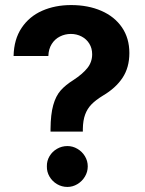

<svg xmlns="http://www.w3.org/2000/svg" viewBox="-20 -737 578 766"><path d="M273.4 -418Q309.1 -441.4 328.4 -465.3Q347.7 -489.3 347.7 -520.5Q347.7 -544.4 336.4 -562.7Q325.2 -581.1 305.7 -591.3Q286.1 -601.6 262.7 -601.6Q239.3 -601.6 219 -591.3Q198.7 -581.1 186.3 -561.3Q173.8 -541.5 172.9 -513.7H34.2Q35.6 -580.1 66.2 -625.7Q96.7 -671.4 148.2 -694.1Q199.7 -716.8 263.7 -716.8Q331.5 -716.8 384.3 -693.8Q437 -670.9 466.6 -627.7Q496.1 -584.5 496.1 -525.4Q496.1 -467.8 469 -426.8Q441.9 -385.7 390.6 -355.5Q361.8 -337.9 345 -320.6Q328.1 -303.2 319.6 -279.8Q311 -256.3 310.5 -222.7V-211.9H181.6V-222.7Q182.1 -281.2 192.4 -317.6Q202.6 -354 221.9 -376Q241.2 -397.9 273.4 -418ZM167 -73.2Q166.5 -95.2 177.5 -113.8Q188.5 -132.3 207.5 -143.3Q226.6 -154.3 249 -154.3Q270 -154.3 288.8 -143.3Q307.6 -132.3 318.8 -113.8Q330.1 -95.2 330.1 -73.2Q330.1 -51.3 318.8 -32.5Q307.6 -13.7 288.8 -2.4Q270 8.8 249 8.8Q226.6 8.8 207.5 -2.4Q188.5 -13.7 177.5 -32.5Q166.5 -51.3 167 -73.2Z"/></svg>

Font: Pretendard GOV
Style: Bold
Weight: 700
Designer: Base glyphs from Inter by Rasmus Andersson; Hangeul glyphs from Noto Sans CJK(Source Han Sans) by Jang Soo-young and Kan
Foundry: Kil Hyung-jin
Version: Version 1.309